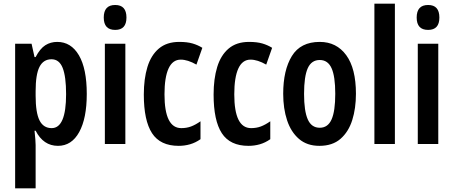

<svg xmlns="http://www.w3.org/2000/svg" viewBox="-20 -780 2456 1040"><path d="M290 -553Q365 -553 407.5 -480.5Q450 -408 450 -271Q450 -139 409 -64.5Q368 10 294 10Q215 10 173 -72H167Q173 -17 173 6V240H62V-543H151L167 -471H173Q197 -517 225.5 -535Q254 -553 290 -553ZM259 -459Q215 -459 194 -418Q173 -377 173 -286V-262Q173 -170 194 -128Q215 -86 260 -86Q338 -86 338 -270Q338 -365 319.5 -412Q301 -459 259 -459Z M604 -753Q665 -753 665 -685Q665 -618 604 -618Q542 -618 542 -685Q542 -753 604 -753ZM659 -543V0H548V-543Z M948 10Q848 10 803.5 -58.5Q759 -127 759 -268Q759 -353 778.5 -417Q798 -481 840.5 -517Q883 -553 951 -553Q994 -553 1023 -544.5Q1052 -536 1076 -521L1044 -430Q997 -457 959 -457Q915 -457 893 -409Q871 -361 871 -269Q871 -86 962 -86Q991 -86 1015 -95Q1039 -104 1066 -123V-26Q1039 -7 1009.5 1.5Q980 10 948 10Z M1326 10Q1226 10 1181.5 -58.5Q1137 -127 1137 -268Q1137 -353 1156.5 -417Q1176 -481 1218.5 -517Q1261 -553 1329 -553Q1372 -553 1401 -544.5Q1430 -536 1454 -521L1422 -430Q1375 -457 1337 -457Q1293 -457 1271 -409Q1249 -361 1249 -269Q1249 -86 1340 -86Q1369 -86 1393 -95Q1417 -104 1444 -123V-26Q1417 -7 1387.5 1.5Q1358 10 1326 10Z M1908 -272Q1908 -193 1888 -129.5Q1868 -66 1824.5 -28Q1781 10 1710 10Q1643 10 1599.5 -27.5Q1556 -65 1535 -128.5Q1514 -192 1514 -272Q1514 -400 1561 -476.5Q1608 -553 1712 -553Q1803 -553 1855.5 -481Q1908 -409 1908 -272ZM1627 -271Q1627 -179 1647 -133.5Q1667 -88 1712 -88Q1756 -88 1776 -133Q1796 -178 1796 -272Q1796 -366 1776 -410.5Q1756 -455 1712 -455Q1667 -455 1647 -410.5Q1627 -366 1627 -271Z M2119 0H2008V-760H2119Z M2299 -753Q2360 -753 2360 -685Q2360 -618 2299 -618Q2237 -618 2237 -685Q2237 -753 2299 -753ZM2354 -543V0H2243V-543Z"/></svg>

Font: Noto Sans Gujarati UI ExtraCondensed SemiBold
Style: Regular
Weight: 600
Width: 2
Designer: Jelle Bosma - Monotype Design Team, Universal Thirst
Foundry: Monotype Imaging Inc.
Version: Version 2.106; ttfautohint (v1.8.4.7-5d5b)